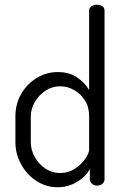

<svg xmlns="http://www.w3.org/2000/svg" viewBox="-20 -783 524 810"><path d="M222 7Q175 7 134 -19.5Q93 -46 69 -90Q45 -134 45 -183V-292Q45 -344 69 -386Q93 -428 134 -453.5Q175 -479 224 -479Q273 -479 306.5 -455.5Q340 -432 356 -403V-739Q356 -750 366 -756.5Q376 -763 389 -763Q404 -763 412.5 -756.5Q421 -750 421 -739V-26Q421 -16 412.5 -8Q404 0 389 0Q377 0 368 -8Q359 -16 359 -26V-70Q343 -39 305.5 -16Q268 7 222 7ZM233 -53Q269 -53 296.5 -71.5Q324 -90 340 -113.5Q356 -137 356 -152V-292Q356 -332 338 -360Q320 -388 292 -403.5Q264 -419 234 -419Q200 -419 172 -400.5Q144 -382 127 -353Q110 -324 110 -292V-183Q110 -150 127 -120Q144 -90 172 -71.5Q200 -53 233 -53Z"/></svg>

Font: Dosis ExtraLight
Style: Regular
Weight: 400
Version: Version 3.001; ttfautohint (v1.8.2)